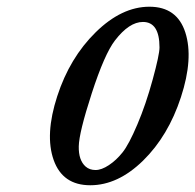

<svg xmlns="http://www.w3.org/2000/svg" viewBox="-20 -531 576 566"><path d="M450.2 -391.1Q450.2 -466.3 401.4 -466.3Q360.8 -466.3 318.8 -411.6Q288.1 -371.6 250.5 -255.9Q212.9 -140.1 212.2 -99.4Q211.4 -58.6 232.4 -40Q244.1 -29.8 261.7 -29.8Q279.3 -29.8 301 -44.2Q322.8 -58.6 341.3 -81.8Q359.9 -105 385 -164.3Q410.2 -223.6 430.2 -296.9Q450.2 -370.1 450.2 -391.1ZM262.2 -436Q338.9 -511.2 420.4 -511.2Q502 -511.2 526.4 -435.1Q550.8 -358.9 513.4 -244.6Q476.1 -130.4 401.9 -57.6Q327.6 15.1 246.1 15.1Q164.6 15.1 138.2 -59.3Q111.8 -133.8 148.7 -247.3Q185.5 -360.8 262.2 -436Z"/></svg>

Font: RIT Rachana
Style: Bold Italic
Weight: 700
Designer: Hussain KH
Version: 1.4.7